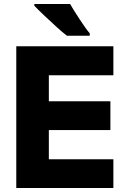

<svg xmlns="http://www.w3.org/2000/svg" viewBox="-20 -947 640 967"><path d="M62 0V-714H551V-568H226V-437H536V-292H226V-145H551V0ZM317 -767H432V-779Q413 -801 381 -850Q349 -899 333 -927H153V-918Q169 -901 200 -871.5Q231 -842 263.5 -812.5Q296 -783 317 -767Z"/></svg>

Font: Noto Sans Mono Extra
Style: Regular
Weight: 800
Designer: Monotype Design Team
Foundry: Monotype Imaging Inc.
Version: Version 1.900